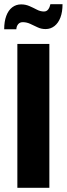

<svg xmlns="http://www.w3.org/2000/svg" viewBox="-37 -898 319 918"><path d="M46 0V-688H199V0ZM-17 -758Q-17 -795 -7 -822Q3 -849 21.5 -863Q40 -877 64 -877Q85 -877 103.5 -869Q122 -861 139 -852Q156 -843 173 -843Q186 -843 193.5 -853Q201 -863 204 -878H262Q262 -841 252 -814.5Q242 -788 223.5 -773.5Q205 -759 181 -759Q160 -759 142.5 -767.5Q125 -776 107.5 -784Q90 -792 72 -792Q58 -792 50 -782.5Q42 -773 41 -758Z"/></svg>

Font: Archivo ExtraCondensed ExtraBold
Style: Regular
Weight: 800
Width: 2
Designer: Hector Gatti
Foundry: Omnibus-Type
Version: Version 2.001